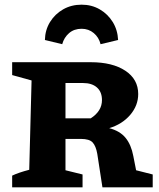

<svg xmlns="http://www.w3.org/2000/svg" viewBox="-20 -801 680 821"><path d="M562 -73 633 -55V0H418L396 -143Q390 -177 376 -192Q362 -207 326 -207H260V-73L333 -55V0H32V-50Q59 -63 105 -75L115 -457L32 -480V-535H368Q461 -535 516 -498.5Q571 -462 571 -399Q571 -350 537 -310Q503 -270 447 -253Q493 -241 517 -211.5Q541 -182 550 -134ZM335 -446H260V-295H368Q416 -326 416 -373Q416 -408 394.5 -427Q373 -446 335 -446ZM329 -781Q372 -781 406.5 -761Q441 -741 462 -707Q483 -673 485 -630L410 -612Q403 -641 381 -659.5Q359 -678 329 -678Q297 -678 275.5 -659.5Q254 -641 246 -612L172 -630Q173 -673 194 -707Q215 -741 250 -761Q285 -781 329 -781Z"/></svg>

Font: Piazzolla SC
Style: Bold
Weight: 700
Designer: Juan Pablo del Peral
Foundry: Huerta Tipografica
Version: Version 1.330